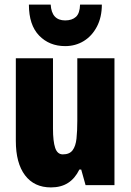

<svg xmlns="http://www.w3.org/2000/svg" viewBox="-20 -807 569 837"><path d="M479 -553V0H353L334 -68H326Q307 -29 276.5 -9.5Q246 10 202 10Q129 10 89 -43Q49 -96 49 -193V-553H211V-246Q211 -191 220.5 -162.5Q230 -134 254 -134Q283 -134 296.5 -152Q310 -170 313.5 -203Q317 -236 317 -280V-553ZM424 -787Q424 -732 402.5 -691Q381 -650 345 -628Q309 -606 264 -606Q195 -606 150.5 -652Q106 -698 106 -787H201Q205 -718 264 -718Q294 -718 311 -733.5Q328 -749 329 -787Z"/></svg>

Font: Noto Sans Sinhala UI ExtraCondensed Black
Style: Regular
Weight: 900
Width: 2
Designer: Jelle Bosma - Monotype Design Team
Foundry: Monotype Imaging Inc.
Version: Version 2.006; ttfautohint (v1.8.4.7-5d5b)